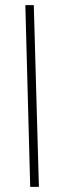

<svg xmlns="http://www.w3.org/2000/svg" viewBox="-20 -730 245 750"><path d="M98 0 79 -710H112L132 0Z"/></svg>

Font: Noto Sans Arabic UI XCn XLt
Style: Regular
Weight: 200
Width: 2
Designer: Monotype Design Team, Nadine Chahine and Nizar Qandah
Foundry: Monotype Imaging Inc.
Version: Version 2.010; ttfautohint (v1.8.4.7-5d5b)